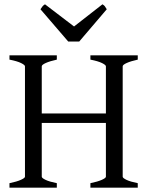

<svg xmlns="http://www.w3.org/2000/svg" viewBox="-20 -872 694 892"><path d="M400 0V-21Q434 -28 453 -36.5Q472 -45 472 -51V-564Q472 -570 454 -579Q436 -588 400 -595V-615H620V-595Q588 -588 569 -579.5Q550 -571 550 -564V-51Q550 -45 567.5 -36.5Q585 -28 620 -21V0ZM160 -301V-345H481V-301ZM24 0V-21Q58 -28 77 -36.5Q96 -45 96 -51V-564Q96 -570 78 -579Q60 -588 24 -595V-615H244V-595Q212 -588 193 -579.5Q174 -571 174 -564V-51Q174 -45 191.5 -36.5Q209 -28 244 -21V0ZM348 -679H297L168 -829Q175 -839 178 -843Q181 -847 189 -852L324 -749L456 -852Q464 -847 467 -843Q470 -839 476 -829Z"/></svg>

Font: ChillKai
Style: Regular
Weight: 400
Designer: ChillType
Foundry: 寒蝉字型
Version: Version 2.000